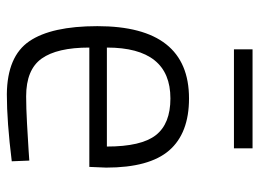

<svg xmlns="http://www.w3.org/2000/svg" viewBox="-116 -614 740 547"><g transform="rotate(90 253.5 -340.0)"><path d="M254 -45Q286 -45 332 -47.5Q378 -50 408 -52L437 -54L439 -4Q326 10 248 10Q140 9 97 -54Q54 -117 54 -248Q54 -509 260 -509Q359 -509 408 -452.5Q457 -396 457 -273L455 -225H115Q115 -133 146.5 -89Q178 -45 254 -45ZM115 -275H397Q397 -373 364.5 -414.5Q332 -456 260 -456Q115 -456 115 -275ZM120 -637V-690H402V-637Z"/></g></svg>

Font: TitilliumText22L Lt
Style: Thin
Weight: 300
Designer: Campivisivi
Foundry: Campivisivi
Version: 1.000